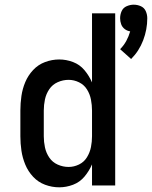

<svg xmlns="http://www.w3.org/2000/svg" viewBox="-20 -792 649 820"><path d="M540 -540Q574 -574 591.5 -620Q609 -666 609 -714Q609 -730 602.5 -744.5Q596 -759 581.5 -765.5Q567 -772 551 -772Q536 -772 521 -765.5Q506 -759 499.5 -744.5Q493 -730 493 -714Q493 -701 497.5 -688.5Q502 -676 512.5 -668Q523 -660 536 -658Q530 -637 519.5 -617.5Q509 -598 493 -582ZM233 8Q263 8 292 -3Q321 -14 341 -38Q361 -62 373 -90V0H472V-735H373V-440Q361 -468 341 -492Q321 -516 292 -527Q263 -538 233 -538Q202 -538 172.5 -527Q143 -516 121.5 -493Q100 -470 88 -441.5Q76 -413 71.5 -382Q67 -351 67 -320V-210Q67 -179 71.5 -148.5Q76 -118 88 -89Q100 -60 121.5 -37Q143 -14 172.5 -3Q202 8 233 8ZM273 -79Q249 -79 226.5 -89Q204 -99 190.5 -119Q177 -139 172 -162.5Q167 -186 167 -210V-320Q167 -344 172 -367.5Q177 -391 190.5 -411Q204 -431 226.5 -441Q249 -451 273 -451Q296 -451 317.5 -440.5Q339 -430 351.5 -410Q364 -390 368.5 -366.5Q373 -343 373 -320V-210Q373 -187 368.5 -164Q364 -141 351.5 -120.5Q339 -100 317.5 -89.5Q296 -79 273 -79Z"/></svg>

Font: Iosevka Sparkle Medium
Style: Regular
Weight: 500
Designer: Belleve Invis
Foundry: Belleve Invis
Version: Version 4.5.0; ttfautohint (v1.8.3)